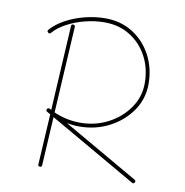

<svg xmlns="http://www.w3.org/2000/svg" viewBox="-77 -740 794 822"><g transform="rotate(10 320.0 -328.5)"><path d="M136.7 -240.2Q140.6 -246.6 147.5 -243.7Q147.5 -243.7 147.9 -243.2Q147.9 -243.2 148.4 -243.2Q151.9 -241.2 155.3 -239.3L176.3 -607.9Q177.2 -616.7 185.1 -615.7Q193.8 -614.7 192.9 -606.9L171.4 -231.4Q200.2 -218.8 229 -212.9Q257.8 -207 285.6 -207Q352.1 -207 407.5 -236.1Q462.9 -265.1 496.3 -313.7Q529.8 -362.3 529.8 -420.9Q529.8 -484.9 502.7 -536.4Q475.6 -587.9 427.2 -618.2Q378.9 -648.4 315.9 -648.4Q274.4 -648.4 231.9 -637.7Q189.5 -627 153.8 -607.9Q118.2 -588.9 96.7 -564Q91.3 -557.6 84.5 -563.5Q78.1 -568.8 84 -575.7Q107.9 -603 145.8 -623.3Q183.6 -643.6 228 -654.8Q272.5 -666 315.9 -666Q384.3 -666 436.3 -632.8Q488.3 -599.6 517.3 -544.2Q546.4 -488.8 546.4 -420.9Q546.4 -356.4 510.5 -304.2Q474.6 -252 415.3 -221.2Q356 -190.4 285.6 -190.4Q258.3 -190.4 231 -195.8L558.6 -7.3Q565.9 -2.9 561.5 4.4Q557.1 11.7 549.8 7.3L170.4 -210.9L158.2 0.5Q157.2 9.3 149.4 8.3Q140.6 7.3 141.6 -0.5L154.3 -220.2L139.6 -228.5Q132.3 -232.9 136.7 -240.2Z"/></g></svg>

Font: Mikhak-DS2-FD Thin
Style: Regular
Weight: 100
Designer: Amin Abedi
Version: Version 3.2